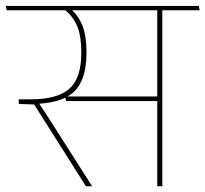

<svg xmlns="http://www.w3.org/2000/svg" viewBox="-37 -646 712 666"><path d="M526 -615H508.5V0H526ZM439.5 -610.5H655.5L652.5 -625.5H436.5ZM605 -610.5 602 -625.5H-17L-13.5 -610.5ZM187.5 -311.5 193 -295.5H517V-311.5ZM281.5 0V-1.5L173 -172Q156 -198.5 143.5 -218.2Q131 -238 119.5 -255.5Q108 -273 95 -292.5V-297L28 -301.5V-285.5L81.5 -283.5L261 0ZM208 -614.5H184.5Q216 -590.5 230.5 -555.8Q245 -521 245 -467V-463Q245 -374.5 203.5 -338Q162 -301.5 70 -301.5H28L43.5 -285.5H71.5Q173.5 -285.5 218.2 -326.5Q263 -367.5 263 -462V-467Q263 -521.5 248.8 -557.2Q234.5 -593 208 -614.5Z"/></svg>

Font: Anek Devanagari Thin
Style: Regular
Weight: 250
Designer: Kailash Malviya (Devanagari) & Yesha Goshar (Latin)
Foundry: Ek Type
Version: Version 1.003